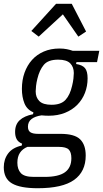

<svg xmlns="http://www.w3.org/2000/svg" viewBox="-37 -785 546 1017"><path d="M417 39Q417 124 355.5 168Q294 212 163 212Q70 212 26.5 186.5Q-17 161 -17 101Q-17 59 6 28Q29 -3 78 -14L80 -24Q60 -32 51.5 -47.5Q43 -63 43 -86Q43 -126 67.5 -148.5Q92 -171 138 -180L140 -190Q106 -204 92.5 -237.5Q79 -271 79 -314Q79 -361 93 -400Q107 -439 132.5 -467.5Q158 -496 195 -512Q232 -528 278 -528Q300 -528 317 -524.5Q334 -521 348 -516H489L477 -456H368L366 -446Q399 -441 413 -424.5Q427 -408 427 -370Q427 -329 413 -293Q399 -257 372.5 -230Q346 -203 307.5 -187.5Q269 -172 221 -172Q212 -172 202 -172.5Q192 -173 183 -174Q149 -169 130 -154.5Q111 -140 111 -114Q111 -93 124 -84.5Q137 -76 164 -76H283Q358 -76 387.5 -47Q417 -18 417 39ZM236 -230Q286 -230 310 -256Q334 -282 345 -331Q350 -351 352 -369Q354 -387 354 -398Q354 -430 335 -449.5Q316 -469 271 -469Q218 -469 195 -441.5Q172 -414 161 -368Q156 -348 154 -330Q152 -312 152 -301Q152 -269 171.5 -249.5Q191 -230 236 -230ZM341 53Q341 21 327 7Q313 -7 275 -7H108Q82 4 68.5 24.5Q55 45 55 77Q55 112 73.5 132Q92 152 142 152H199Q273 152 307 127.5Q341 103 341 53ZM343 -765 419 -618 378 -591 296 -709 168 -591 129 -621 260 -765Z"/></svg>

Font: IBM Plex Sans Condensed
Style: Italic
Weight: 400
Width: 3
Italic angle: -11°
Designer: Mike Abbink, Paul van der Laan, Pieter van Rosmalen
Foundry: Bold Monday
Version: Version 1.3